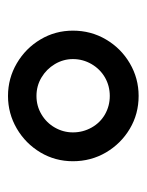

<svg xmlns="http://www.w3.org/2000/svg" viewBox="35 -788 358 468"><g transform="rotate(90 214.0 -554.0)"><path d="M134.3 -416C158.7 -401.7 185.2 -394.5 213.9 -394.5C242.5 -394.5 269 -401.7 293.5 -416C317.9 -430.3 337.2 -449.5 351.6 -473.6C365.9 -497.7 373 -524.1 373 -552.7C373 -582 365.9 -608.9 351.6 -633.3C337.2 -657.7 318 -677.1 293.9 -691.4C269.9 -705.7 243.2 -712.9 213.9 -712.9C185.2 -712.9 158.7 -705.7 134.3 -691.4C109.9 -677.1 90.5 -657.7 76.2 -633.3C61.8 -608.9 54.7 -582 54.7 -552.7C54.7 -524.1 61.8 -497.7 76.2 -473.6C90.5 -449.5 109.9 -430.3 134.3 -416ZM258.8 -476.1C245.1 -467.9 230.1 -463.9 213.9 -463.9C197.6 -463.9 182.6 -467.9 168.9 -476.1C155.3 -484.2 144.4 -495.1 136.2 -508.8C128.1 -522.5 124 -537.1 124 -552.7C124 -569 128.1 -584.1 136.2 -598.1C144.4 -612.1 155.3 -623 168.9 -630.9C182.6 -638.7 197.6 -642.6 213.9 -642.6C230.1 -642.6 245.1 -638.7 258.8 -630.9C272.5 -623 283.2 -612.1 291 -598.1C298.8 -584.1 302.7 -569 302.7 -552.7C302.7 -537.1 298.8 -522.5 291 -508.8C283.2 -495.1 272.5 -484.2 258.8 -476.1Z"/></g></svg>

Font: Pretendard Variable
Style: Regular
Weight: 400
Designer: Base glyphs from Inter by Rasmus Andersson; Hangeul glyphs from Noto Sans CJK(Source Han Sans) by Jang Soo-young and Kan
Foundry: Kil Hyung-jin
Version: Version 1.309;Glyphs 3.2 (3225)